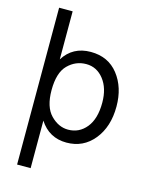

<svg xmlns="http://www.w3.org/2000/svg" viewBox="-132 -789 831 1069"><g transform="rotate(15 283.5 -255.0)"><path d="M151 197H73V-707H151V-430Q204 -515 308 -515Q409 -515 466.5 -441.5Q524 -368 524 -258Q524 -141 463.5 -66.5Q403 8 306 8Q206 8 151 -77ZM151 -253Q151 -156 196 -110Q241 -64 296 -64Q360 -64 401 -114.5Q442 -165 442 -258Q442 -341 402 -392Q362 -443 301 -443Q240 -443 195.5 -398.5Q151 -354 151 -253Z"/></g></svg>

Font: Hind Guntur
Style: Regular
Weight: 400
Version: Version 1.000;PS 1.0;hotconv 1.0.86;makeotf.lib2.5.63406; tt